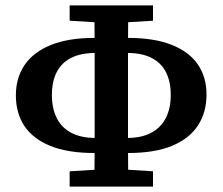

<svg xmlns="http://www.w3.org/2000/svg" viewBox="-20 -694 828 714"><path d="M39 -339Q39 -405 72 -453Q105 -501 170 -527Q235 -553 330 -553H365V-497H334Q281 -497 245 -479Q209 -461 191 -426Q173 -391 173 -340Q173 -291 191 -255Q209 -219 245.5 -200Q282 -181 334 -181H365V-125H331Q232 -125 167 -151.5Q102 -178 70.5 -226Q39 -274 39 -339ZM422 -125V-181H453Q506 -181 542 -200Q578 -219 596.5 -255Q615 -291 615 -340Q615 -391 597 -426Q579 -461 543 -479Q507 -497 454 -497H422V-553H457Q554 -553 619 -527Q684 -501 716 -454Q748 -407 748 -342Q748 -277 716.5 -228Q685 -179 620.5 -152Q556 -125 456 -125ZM331 0Q332 -76 332 -154Q332 -232 332 -310V-361Q332 -439 332 -517.5Q332 -596 331 -674H457Q456 -596 456 -518Q456 -440 456 -362V-310Q456 -234 456 -155Q456 -76 457 0ZM239 -617V-674H549V-617L418 -609H371ZM239 0V-57L372 -65H421L549 -57V0Z"/></svg>

Font: Source Serif 4 SemiBold
Style: Regular
Weight: 600
Designer: Frank Grießhammer
Foundry: Adobe Systems Incorporated
Version: Version 4.004;hotconv 1.0.116;makeotfexe 2.5.65601